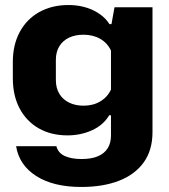

<svg xmlns="http://www.w3.org/2000/svg" viewBox="-20 -566 673 763"><path d="M303 177Q192 177 124 133.5Q56 90 44 15H204Q211 42 237.5 54Q264 66 304 66Q343 66 369 55Q395 44 408 23Q421 2 421 -27V-108H414Q391 -69 346 -48.5Q301 -28 248 -28Q183 -28 134 -56Q85 -84 58 -135Q31 -186 31 -255V-320Q31 -388 58.5 -439Q86 -490 136 -518Q186 -546 252 -546Q306 -546 349.5 -525.5Q393 -505 415 -470H423L435 -537H586V-41Q586 31 551 79.5Q516 128 452.5 152.5Q389 177 303 177ZM312 -146Q350 -146 378.5 -163Q407 -180 421 -210V-365Q407 -395 378.5 -411.5Q350 -428 312 -428Q279 -428 254.5 -416.5Q230 -405 216 -382.5Q202 -360 202 -328V-248Q202 -216 216 -193Q230 -170 255 -158Q280 -146 312 -146Z"/></svg>

Font: Hubot Sans Condensed ExtraLight
Style: Bold
Weight: 700
Version: Version 2.000